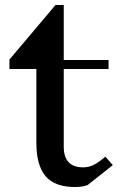

<svg xmlns="http://www.w3.org/2000/svg" viewBox="-20 -741 489 771"><path d="M332 2Q311 10 281 10Q200 10 163 -33.5Q126 -77 126 -168V-464H18V-502L203 -721H236V-500H416V-464H236V-152Q236 -69 314 -69Q335 -69 354.5 -78Q374 -87 403 -112L433 -78Z"/></svg>

Font: Inknut Antiqua Light
Style: Regular
Weight: 300
Designer: Claus Eggers Sørensen
Foundry: Claus Eggers Sørensen
Version: Version 1.003; ttfautohint (v1.8.2) -l 8 -r 50 -G 200 -x 14 